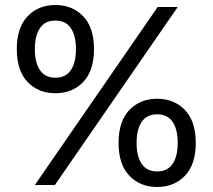

<svg xmlns="http://www.w3.org/2000/svg" viewBox="-20 -738 848 766"><path d="M119 0 609 -710H689L199 0ZM607 8Q539 8 496 -37Q453 -82 453 -168Q453 -254 496 -299Q539 -344 607 -344Q675 -344 718 -299Q761 -254 761 -168Q761 -82 718 -37Q675 8 607 8ZM201 -366Q133 -366 90 -411Q47 -456 47 -542Q47 -628 90 -673Q133 -718 201 -718Q269 -718 312 -673Q355 -628 355 -542Q355 -456 312 -411Q269 -366 201 -366ZM607 -54Q648 -54 668.5 -84Q689 -114 689 -168Q689 -222 668.5 -252Q648 -282 607 -282Q566 -282 545.5 -252Q525 -222 525 -168Q525 -114 545.5 -84Q566 -54 607 -54ZM201 -428Q242 -428 262.5 -458Q283 -488 283 -542Q283 -596 262.5 -626Q242 -656 201 -656Q160 -656 139.5 -626Q119 -596 119 -542Q119 -488 139.5 -458Q160 -428 201 -428Z"/></svg>

Font: Geist
Style: Regular
Weight: 400
Designer: Basement.studio, Andrés Briganti, Mateo Zaragoza
Foundry: Basement.studio, Vercel, Andrés Briganti, Guido Ferreyra, Mateo Zaragoza
Version: Version 1.401